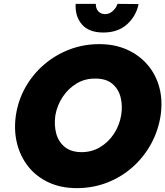

<svg xmlns="http://www.w3.org/2000/svg" viewBox="-20 -946 854 992"><path d="M371 -926Q367 -862 403 -820Q439 -778 514 -778Q589 -778 636 -820Q683 -862 696 -925L587 -926Q580 -904 561.5 -888Q543 -872 520 -873Q498 -875 486.5 -889Q475 -903 475 -926ZM62 -350Q51 -273 68 -205Q85 -137 126.5 -85Q168 -33 231.5 -3.5Q295 26 377 26Q460 26 533.5 -2.5Q607 -31 665 -82.5Q723 -134 760.5 -202.5Q798 -271 810 -350Q821 -427 803.5 -493.5Q786 -560 743 -610.5Q700 -661 636.5 -689.5Q573 -718 493 -718Q412 -718 339.5 -690.5Q267 -663 208.5 -613Q150 -563 112 -496Q74 -429 62 -350ZM266 -350Q275 -402 304 -445.5Q333 -489 376.5 -515Q420 -541 474 -540Q529 -540 561 -512.5Q593 -485 603.5 -442Q614 -399 606 -350Q597 -298 568.5 -254.5Q540 -211 496 -185Q452 -159 398 -160Q345 -161 313 -188Q281 -215 270 -258Q259 -301 266 -350Z"/></svg>

Font: Jost* 800 Heavy Italic
Style: Italic
Weight: 800
Italic angle: -10°
Version: Version 3.200; ttfautohint (v0.97) -l 8 -r 50 -G 200 -x 14 -